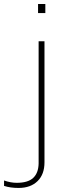

<svg xmlns="http://www.w3.org/2000/svg" viewBox="-31 -688 332 947"><path d="M192.6 -623.6V-668.2H156.7V-623.6ZM188.4 112.6V-484.4H159.5V112.6Q159.5 115.3 159.5 118.6Q158.5 165.4 132.6 189.6Q106.6 213.7 51.5 213.7Q21.6 213.7 -11 202.2V228.9Q19.8 239 60.7 239Q119.9 239 154.2 205.4Q188.4 171.9 188.4 112.6Z"/></svg>

Font: Arad-FD-VF Thin
Style: Regular
Weight: 100
Designer: Mohammad Darvishi
Version: Version 1.010;September 21, 2024;FontCreator 15.0.0.2992 64-